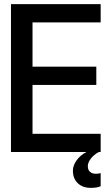

<svg xmlns="http://www.w3.org/2000/svg" viewBox="-20 -734 539 927"><path d="M445 -324H137V-88H466V0H33V-714H466V-626H137V-412H445ZM332 90Q332 65 350 40Q368 15 397 0H457Q433 13 418.5 32Q404 51 404 68Q404 86 414.5 95.5Q425 105 443 105Q454 105 466 102V165Q450 173 418 173Q379 173 355.5 150.5Q332 128 332 90Z"/></svg>

Font: Non Bureau
Style: Regular
Weight: 400
Designer: Jona Saucedo
Foundry: Non Foundry
Version: Version 1.000; ttfautohint (v1.8.4)